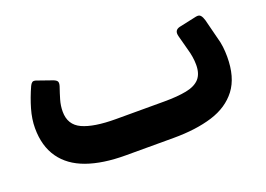

<svg xmlns="http://www.w3.org/2000/svg" viewBox="-70 -589 1060 764"><g transform="rotate(-20 459.5 -207.0)"><path d="M351 5Q255 5 187.5 -19Q120 -43 84.5 -93.5Q49 -144 49 -220Q49 -258 61 -299.5Q73 -341 92 -383Q96 -392 102 -396.5Q108 -401 123 -395L183 -374Q196 -369 199 -362.5Q202 -356 198 -343Q189 -317 182 -293Q175 -269 175 -244Q175 -188 223 -166Q271 -144 364 -144H569Q625 -144 663 -151.5Q701 -159 719.5 -179.5Q738 -200 738 -238Q738 -271 727 -308L711 -368Q707 -383 711.5 -391Q716 -399 728 -402L802 -418Q816 -421 822.5 -413.5Q829 -406 833 -392L854 -309Q860 -289 862.5 -268.5Q865 -248 865 -226Q865 -139 826.5 -88.5Q788 -38 718.5 -16.5Q649 5 554 5Z"/></g></svg>

Font: Rubik Light SemiBold
Style: Regular
Weight: 600
Version: Version 2.300;gftools[0.9.30]